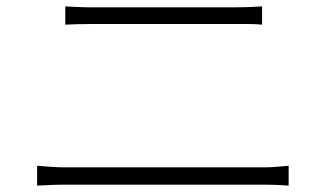

<svg xmlns="http://www.w3.org/2000/svg" viewBox="-20 -654 1040 600"><path d="M96 -136Q119 -134 141 -132.5Q163 -131 189 -131H803Q823 -131 842.5 -132.5Q862 -134 882 -136V-74Q843 -77 803 -77H189Q163 -77 141 -76Q119 -75 96 -74ZM184 -634Q205 -633 226 -632Q247 -631 270 -631H707Q758 -631 799 -634V-577Q779 -579 755 -579Q731 -579 707 -579H270Q246 -579 225.5 -578.5Q205 -578 184 -577Z"/></svg>

Font: SpoqaHanSansJP-Light
Style: Regular
Weight: 300
Designer: [Source Han Sans]
Ryoko NISHIZUKA  (kana & ideographs); Paul D. Hunt (Latin, Greek & Cyrillic); Wenlong ZHANG  (bopomofo
Foundry: Spoqa (http://bi.spoqa.com)
Version: Version 1.002.20150607